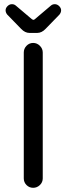

<svg xmlns="http://www.w3.org/2000/svg" viewBox="-20 -893 318 919"><path d="M81.1 -754.9 14.6 -823.2Q6.8 -833 6.8 -843.8Q6.8 -854.5 16.1 -863.8Q25.4 -873 37.1 -873Q47.9 -873 55.7 -866.2L131.8 -801.8Q137.7 -797.9 139.6 -797.9Q143.6 -797.9 147.5 -801.8L223.6 -866.2Q231.4 -873 242.2 -873Q253.9 -873 263.2 -863.8Q272.5 -854.5 272.5 -843.8Q272.5 -833 264.6 -823.2L198.2 -754.9Q179.7 -735.4 158.2 -735.4H121.1Q99.6 -735.4 81.1 -754.9ZM93.8 -39.1V-641.6Q93.8 -660.2 106.9 -673.8Q120.1 -687.5 138.7 -687.5Q157.2 -687.5 170.9 -673.8Q184.6 -660.2 184.6 -641.6V-39.1Q184.6 -20.5 170.9 -7.3Q157.2 5.9 138.7 5.9Q120.1 5.9 106.9 -7.3Q93.8 -20.5 93.8 -39.1Z"/></svg>

Font: jf-openhuninn-1.1
Style: Regular
Weight: 400
Designer: [Kosugi Maru]
      Designed by Motoya company      

      [Varela Round]
      Joe Prince(Latin component); Avraham Co
Foundry: justfont CO.,LTD.
Version: 1.1